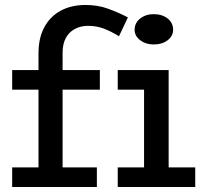

<svg xmlns="http://www.w3.org/2000/svg" viewBox="-20 -753 820 773"><path d="M135 -36V-538Q135 -601 159 -644.5Q183 -688 225.5 -710.5Q268 -733 324 -733Q373 -733 413.5 -718.5Q454 -704 495 -683L459 -607Q427 -627 397.5 -638Q368 -649 335 -649Q305 -649 281.5 -636.5Q258 -624 245 -600Q232 -576 232 -541V-36ZM29 0V-79H370V0ZM29 -392V-471H382V-392ZM560 -22V-471H659V-22ZM454 0V-79H766V0ZM454 -392V-471H636V-392ZM598 -574Q567 -574 544.5 -591Q522 -608 522 -633Q522 -661 544.5 -678.5Q567 -696 598 -696Q633 -696 655 -678.5Q677 -661 677 -633Q677 -608 655 -591Q633 -574 598 -574Z"/></svg>

Font: BioRhyme
Style: Regular
Weight: 400
Designer: Aoife Mooney
Foundry: Aoife Mooney Type
Version: Version 1.600;gftools[0.9.33]